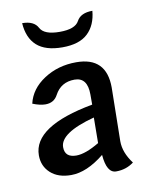

<svg xmlns="http://www.w3.org/2000/svg" viewBox="-75 -671 604 752"><g transform="rotate(-10 227.0 -295.0)"><path d="M184.1 -65.9Q220.2 -65.9 275.9 -99.1L276.9 -200.7Q138.2 -163.6 138.2 -106.9Q138.2 -65.9 184.1 -65.9ZM326.7 22.5Q289.1 22.5 283.2 -50.8Q212.9 5.9 150.9 5.9Q99.1 5.9 69.1 -21.5Q39.1 -48.8 39.1 -91.8Q39.1 -207.5 279.3 -251.5V-292Q279.3 -359.9 228 -359.9Q173.8 -359.9 148.9 -313Q133.8 -284.2 99.6 -284.2Q78.1 -284.2 48.8 -295.9Q62 -353 117.9 -389.4Q173.8 -425.8 246.1 -425.8Q366.2 -425.8 366.2 -304.2L362.8 -90.8Q362.8 -45.9 397 -0.5Q366.7 22.5 326.7 22.5ZM204.1 -492.7Q136.7 -492.7 102.5 -523.4Q68.4 -554.2 64.5 -613.3Q111.3 -613.3 126.7 -583.7Q142.1 -554.2 204.1 -554.2Q265.6 -554.2 281.2 -583.7Q296.9 -613.3 343.8 -613.3Q338.9 -556.6 305.2 -524.7Q271.5 -492.7 204.1 -492.7Z"/></g></svg>

Font: Bainsley
Style: Regular
Weight: 400
Designer: Paul James MIller
Foundry: High-Logic / Made with FontCreator
Version: Version 1.411;March 28, 2021;FontCreator 13.0.0.2683 64-bit